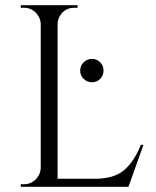

<svg xmlns="http://www.w3.org/2000/svg" viewBox="-20 -720 602 740"><path d="M73 -10Q99 -10 117.5 -28.5Q136 -47 137 -73V-627Q136 -653 117.5 -671.5Q99 -690 73 -690H60V-700H279V-690H266Q230 -690 211 -659Q202 -644 202 -627V-31H345Q419 -31 458 -64Q497 -97 523 -162H533L475 0H60V-10ZM366 -416Q353 -403 334.5 -403Q316 -403 302.5 -416Q289 -429 289 -448Q289 -467 302.5 -480Q316 -493 334.5 -493Q353 -493 366 -480Q379 -467 379 -448Q379 -429 366 -416Z"/></svg>

Font: Cinzel Decorative
Style: Regular
Weight: 400
Designer: Natanael Gama
Version: Version 1.002;PS 001.002;hotconv 1.0.56;makeotf.lib2.0.21325